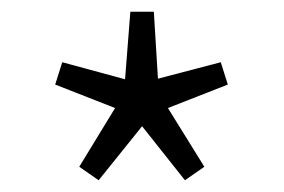

<svg xmlns="http://www.w3.org/2000/svg" viewBox="-20 -809 483 327"><path d="M148 -502 222 -594 295 -502 328 -525 266 -625 368 -665 356 -703 249 -675 242 -789H202L193 -674L86 -703L74 -665L176 -625L115 -525Z"/></svg>

Font: Source Han Sans SC Light
Style: Regular
Weight: 300
Designer: Ryoko NISHIZUKA (kana & ideographs); Paul D. Hunt (Latin, Greek & Cyrillic); Wenlong ZHANG (bopomofo); Sandoll Communica
Foundry: Adobe Systems Incorporated
Version: Version 1.004;PS 1.004;hotconv 1.0.82;makeotf.lib2.5.63406